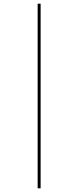

<svg xmlns="http://www.w3.org/2000/svg" viewBox="-20 -731 424 1040"><path d="M184 289V-711H200V289Z"/></svg>

Font: EauTestInfant Thin
Style: Italic
Weight: 250
Italic angle: -12°
Designer: Christian Thalmann (Catharsis Fonts)
Version: Version 0.001;PS 000.001;hotconv 1.0.88;makeotf.lib2.5.64775